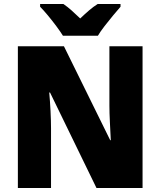

<svg xmlns="http://www.w3.org/2000/svg" viewBox="-20 -1040 809 967"><path d="M698 -93H466L232 -574H228Q232 -531 234.5 -480.5Q237 -430 237 -393V-93H70V-807H302L535 -334H538Q536 -376 533.5 -424Q531 -472 531 -507V-807H698ZM297 -860Q284 -881 263.5 -908.5Q243 -936 221 -962.5Q199 -989 182 -1006V-1020H299Q321 -1005 340.5 -987.5Q360 -970 384 -947Q408 -970 429 -988Q450 -1006 472 -1020H587V-1006Q571 -988 549.5 -962Q528 -936 507 -909Q486 -882 473 -860Z"/></svg>

Font: Noto Sans Telugu UI SemiCondensed Black
Style: Regular
Weight: 900
Width: 4
Designer: Jelle Bosma - Monotype Design Team
Foundry: Monotype Imaging Inc.
Version: Version 2.005; ttfautohint (v1.8.4.7-5d5b)